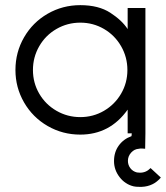

<svg xmlns="http://www.w3.org/2000/svg" viewBox="-20 -518 645 746"><path d="M605 172Q576 206 531 208H522Q507 208 499 206Q466 198 444.5 170Q423 142 423 108Q423 73 441.5 47.5Q460 22 491 11L492 0H476V-92Q407 5 292 5Q223 5 165 -28.5Q107 -62 73.5 -120Q40 -178 40 -246Q40 -315 73.5 -373Q107 -431 165 -464.5Q223 -498 292 -498Q363 -498 408.5 -468.5Q454 -439 476 -405V-487H545V0L544 60L531 59Q523 59 520 60Q502 61 489.5 75Q477 89 477 107Q477 123 486.5 135.5Q496 148 512 152L524 153Q548 153 565 135ZM475 -246Q475 -296 450.5 -338.5Q426 -381 384 -405.5Q342 -430 292 -430Q242 -430 199.5 -405.5Q157 -381 132.5 -338.5Q108 -296 108 -246Q108 -196 132.5 -154Q157 -112 199.5 -87.5Q242 -63 292 -63Q342 -63 384 -87.5Q426 -112 450.5 -154Q475 -196 475 -246Z"/></svg>

Font: Sulphur Point
Style: Regular
Weight: 400
Designer: Noponies / Dale Sattler
Foundry: Noponies
Version: Version 1.000; ttfautohint (v1.8)